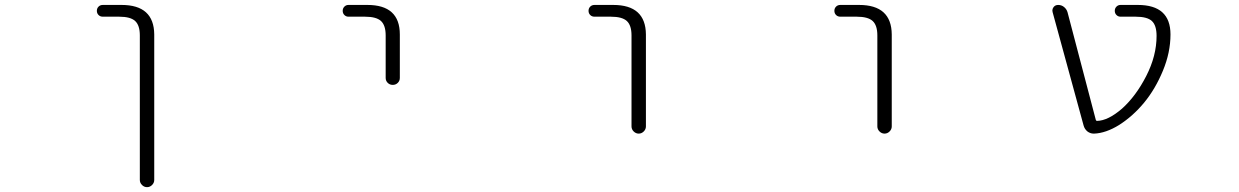

<svg xmlns="http://www.w3.org/2000/svg" viewBox="-20 -565 5040 781"><path d="M398.4 -497.1Q387.7 -497.1 380.9 -503.9Q374 -510.7 374 -521Q374 -531.2 380.9 -538.1Q387.7 -544.9 398.4 -544.9H474.6Q606.4 -544.9 607.4 -424.8V167Q607.4 178.7 598.6 187.5Q589.8 196.3 578.1 196.3Q566.4 196.3 557.6 187.5Q548.8 178.7 548.8 167V-420.9Q548.8 -461.9 529.8 -479.5Q510.7 -497.1 464.8 -497.1Z M1397.5 -497.1Q1387.7 -497.1 1380.9 -503.9Q1374 -510.7 1374 -521Q1374 -531.2 1380.9 -538.1Q1387.7 -544.9 1397.5 -544.9H1474.6Q1606.4 -544.9 1606.4 -424.8V-248Q1606.4 -236.3 1598.1 -228Q1589.8 -219.7 1577.6 -219.7Q1565.4 -219.7 1557.1 -228Q1548.8 -236.3 1548.8 -248V-420.9Q1548.8 -461.9 1529.8 -479.5Q1510.7 -497.1 1464.8 -497.1Z M2398.4 -497.1Q2387.7 -497.1 2380.9 -503.9Q2374 -510.7 2374 -521Q2374 -531.2 2380.9 -538.1Q2387.7 -544.9 2398.4 -544.9H2474.6Q2606.4 -544.9 2607.4 -424.8V-50.8Q2607.4 -39.1 2598.6 -30.3Q2589.8 -21.5 2578.1 -21.5Q2566.4 -21.5 2557.6 -30.3Q2548.8 -39.1 2548.8 -50.8V-420.9Q2548.8 -461.9 2529.8 -479.5Q2510.7 -497.1 2464.8 -497.1Z M3398.4 -497.1Q3387.7 -497.1 3380.9 -503.9Q3374 -510.7 3374 -521Q3374 -531.2 3380.9 -538.1Q3387.7 -544.9 3398.4 -544.9H3474.6Q3606.4 -544.9 3607.4 -424.8V-50.8Q3607.4 -39.1 3598.6 -30.3Q3589.8 -21.5 3578.1 -21.5Q3566.4 -21.5 3557.6 -30.3Q3548.8 -39.1 3548.8 -50.8V-420.9Q3548.8 -461.9 3529.8 -479.5Q3510.7 -497.1 3464.8 -497.1Z M4543.9 -123Q4600.6 -173.8 4642.6 -255.9Q4684.6 -337.9 4684.6 -418.9Q4684.6 -461.9 4665.5 -479.5Q4646.5 -497.1 4599.6 -497.1H4538.1Q4528.3 -497.1 4521.5 -503.9Q4514.6 -510.7 4514.6 -521Q4514.6 -531.2 4521.5 -538.1Q4528.3 -544.9 4538.1 -544.9H4608.4Q4741.2 -544.9 4741.2 -424.8Q4741.2 -351.6 4710.4 -277.3Q4679.7 -203.1 4634.3 -147.9Q4588.9 -92.8 4532.2 -56.6Q4478.5 -23.4 4430.7 -21.5Q4429.7 -21.5 4428.7 -21.5Q4415 -21.5 4403.3 -30.3Q4391.6 -40 4387.7 -54.7L4261.7 -515.6Q4260.7 -519.5 4260.7 -522.5Q4260.7 -529.3 4265.6 -536.1Q4272.5 -544.9 4284.2 -544.9Q4297.9 -544.9 4308.1 -536.6Q4318.4 -528.3 4322.3 -515.6L4437.5 -77.1Q4438.5 -73.2 4442.4 -73.2Q4487.3 -74.2 4543.9 -123Z"/></svg>

Font: Gen Jyuu Gothic L Monospace Light
Style: Regular
Weight: 300
Designer: [Source Han Sans]
Ryoko NISHIZUKA  (kana & ideographs); Paul D. Hunt (Latin, Greek & Cyrillic); Wenlong ZHANG  (bopomofo
Version: Version 1.002.20150607